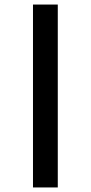

<svg xmlns="http://www.w3.org/2000/svg" viewBox="-20 -772 398 844"><path d="M234 -752V52H125V-752Z"/></svg>

Font: Pathway Extreme ExtraBold
Style: Regular
Weight: 800
Designer: Eduardo Rodriguez Tunni
Foundry: Eduardo Rodriguez Tunni
Version: Version 1.001;gftools[0.9.26]